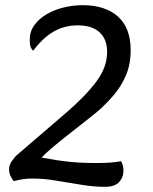

<svg xmlns="http://www.w3.org/2000/svg" viewBox="-20 -700 590 742"><path d="M386 22Q343 22 294 14Q245 6 196.5 -2Q148 -10 105 -10Q83 -10 65.5 -7Q48 -4 34 0Q26 -8 20.5 -20.5Q15 -33 15 -44Q15 -64 26.5 -78.5Q38 -93 41 -97L233 -262Q309 -327 351.5 -383.5Q394 -440 394 -499Q394 -548 365 -575Q336 -602 280 -602Q246 -602 216.5 -591.5Q187 -581 160.5 -559.5Q134 -538 108 -504Q103 -509 100 -515Q97 -521 96 -528.5Q95 -536 95 -547Q95 -578 112.5 -602.5Q130 -627 159.5 -644.5Q189 -662 225.5 -671Q262 -680 299 -680Q344 -680 378.5 -668.5Q413 -657 437 -635Q461 -613 473 -580.5Q485 -548 485 -506Q485 -452 467 -409.5Q449 -367 420 -333Q391 -299 358 -270Q340 -255 308 -230Q276 -205 241 -177.5Q206 -150 178.5 -126.5Q151 -103 141 -91Q198 -80 246 -75Q294 -70 351 -70Q379 -70 403.5 -71.5Q428 -73 448 -77Q457 -62 457 -39Q457 -14 440 4Q423 22 386 22Z"/></svg>

Font: Sansita Swashed Light Light
Style: Regular
Weight: 300
Version: Version 1.003